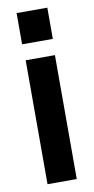

<svg xmlns="http://www.w3.org/2000/svg" viewBox="-82 -727 373 763"><g transform="rotate(-10 105.0 -345.5)"><path d="M46 -500V0H164V-500ZM43 -565H167V-691H43Z"/></g></svg>

Font: Fervojo
Style: Bold
Weight: 700
Designer: kohakuno
Version: ver.1.0